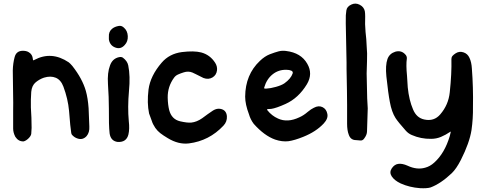

<svg xmlns="http://www.w3.org/2000/svg" viewBox="-20 -755 2659 1051"><path d="M469 -63Q471 -30 454 -10Q433 13 404 3Q388 -2 375 -16Q371 -20 370 -27Q365 -56 358 -148Q352 -214 327 -281Q313 -318 285 -329.5Q257 -341 221 -330Q197 -322 176 -305Q154 -287 151 -252Q148 -210 149 -167Q153 -111 153 -55Q152 -35 151 -22Q149 -10 135.5 3Q122 16 109 19Q81 20 64 -6Q52 -29 52 -51Q52 -60 52 -150Q53 -182 51.5 -256Q50 -330 50 -369Q51 -409 60 -442Q69 -477 105 -477Q124 -477 136 -470Q158 -458 160 -431Q160 -421 168 -427Q262 -477 356 -414Q364 -408 376 -394Q431 -324 450 -257Q461 -218 465 -163Q467 -113 469 -63Z M686 -257Q678 -168 685 -92Q690 -49 683 -19Q672 25 624 22Q586 17 580 -25Q575 -70 576 -161Q576 -221 571 -295Q567 -357 582 -396Q595 -434 631 -442Q645 -445 653 -439Q677 -421 682 -397Q694 -339 686 -257ZM578 -530Q575 -538 576 -553Q574 -581 593 -597Q607 -609 630 -613Q645 -616 658 -604Q678 -587 679.5 -557.5Q681 -528 663 -509Q643 -486 617 -493Q587 -501 578 -530Z M1222 -119Q1224 -89 1203 -67Q1125 16 1014 30Q957 37 898 1Q873 -14 857.5 -26Q842 -38 830 -55Q816 -76 811 -93Q803 -113 796 -134Q784 -191 793 -265Q803 -340 865 -412Q907 -461 976 -470Q1042 -478 1081 -468Q1130 -455 1158 -411Q1170 -392 1168 -371Q1165 -344 1143 -331Q1121 -318 1094 -328Q1073 -338 1052 -349Q1051 -350 1033 -358Q1011 -367 986 -359Q967 -353 954 -347Q941 -341 933 -330Q897 -281 898 -220Q899 -181 906 -153Q919 -102 966 -91Q1005 -82 1027 -84Q1057 -87 1087 -108Q1116 -130 1146 -150Q1167 -163 1187 -159Q1219 -153 1222 -119Z M1772 -131Q1777 -106 1752 -79Q1710 -34 1640 -6Q1593 13 1559 18Q1524 22 1486 9Q1427 -12 1369 -77Q1351 -101 1343 -129Q1322 -184 1322 -226Q1323 -347 1403 -422Q1429 -447 1457 -458Q1486 -469 1505.5 -474Q1525 -479 1546 -476Q1628 -466 1662 -406Q1694 -351 1660 -294Q1614 -218 1543 -186Q1492 -163 1465 -159Q1466 -159 1447 -158Q1442 -157 1442 -156Q1441 -155 1444 -151Q1468 -121 1502 -106Q1554 -82 1619 -113Q1642 -123 1665 -143Q1683 -158 1698 -165Q1724 -179 1745.5 -168.5Q1767 -158 1772 -131ZM1431 -270Q1431 -270 1438 -270Q1460 -271 1490.5 -279.5Q1521 -288 1537 -299Q1572 -324 1582 -353Q1585 -363 1575 -368Q1564 -373 1548 -373Q1504 -374 1471.5 -347.5Q1439 -321 1426 -275Q1425 -270 1431 -270Z M1990 -216Q1991 -189 1993 -162Q1992 -132 1989 -36Q1989 -17 1973 4Q1965 15 1953 14Q1931 12 1929 12Q1899 12 1889 -18Q1880 -41 1880 -78Q1880 -87 1880 -181Q1880 -235 1877 -377Q1877 -368 1877 -413Q1877 -438 1876 -464Q1876 -495 1874 -564.5Q1872 -634 1873 -671Q1874 -678 1876 -698Q1879 -719 1903 -730Q1926 -741 1949 -729Q1972 -717 1977 -694Q1979 -682 1979 -664Q1977 -623 1981 -580Q1986 -539 1987 -505Q1991 -463 1989 -420Q1989 -419 1987 -353Q1988 -284 1990 -216Z M2563 -380Q2571 -276 2569 -171Q2570 -106 2561 -43Q2550 27 2503 120Q2478 169 2453 193Q2393 250 2337 271Q2318 277 2279 275Q2222 271 2173 249Q2139 233 2124 210Q2110 188 2124.5 166.5Q2139 145 2160 142Q2182 139 2211 152Q2262 176 2307 163Q2334 156 2357 135Q2414 84 2442 -10Q2443 -15 2447 -31Q2447 -32 2447 -35Q2419 -16 2393.5 -5.5Q2368 5 2340 5Q2284 6 2234 -16Q2215 -24 2201 -40Q2160 -86 2145 -109Q2124 -142 2114 -197Q2105 -243 2095 -337Q2089 -398 2101 -432Q2112 -462 2144 -472Q2179 -482 2202 -453Q2208 -444 2207 -434Q2202 -400 2208 -340Q2210 -309 2212 -277Q2219 -207 2241 -156Q2260 -110 2302 -101Q2356 -89 2390 -129Q2435 -181 2442 -250Q2453 -353 2451 -432Q2451 -442 2457 -449Q2463 -456 2474 -463Q2494 -476 2517 -468.5Q2540 -461 2550 -438Q2561 -415 2563 -380Z"/></svg>

Font: LXGW WenKai & Jojoba
Style: Regular
Weight: 400
Designer: LXGW / Fontworks Inc.
Foundry: LXGW / Fontworks Inc.
Version: Version 1.501;January 22, 2025;FontCreator 15.0.0.2927 64-bi